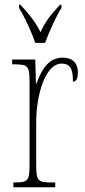

<svg xmlns="http://www.w3.org/2000/svg" viewBox="-20 -786 358 806"><path d="M128 -606H169C186 -651 214 -715 238 -753V-766H232C195 -726 172 -699 150 -651C126 -699 102 -726 66 -766H60V-753C83 -715 113 -651 128 -606ZM36 0H212V-20H201C138 -20 132 -25 132 -96V-274C132 -382 168 -519 239 -519C284 -519 286 -480 286 -443C302 -443 307 -460 307 -483C307 -517 288 -544 243 -544C178 -544 151 -483 133 -435H131L128 -536H31V-516H34C98 -516 104 -511 104 -440V-96C104 -25 98 -20 37 -20H36Z"/></svg>

Font: Noto Serif Hebrew ExtraCondensed Thin
Style: Regular
Weight: 100
Width: 2
Designer: Monotype Design Team
Foundry: Monotype Imaging Inc.
Version: Version 2.004